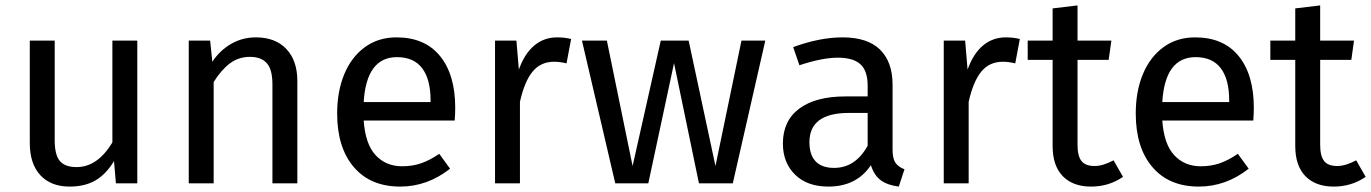

<svg xmlns="http://www.w3.org/2000/svg" viewBox="-20 -677 5063 709"><path d="M487 0H408L401 -82Q371 -33 332 -10.5Q293 12 237 12Q168 12 129 -30Q90 -72 90 -149V-527H182V-159Q182 -105 201 -82.5Q220 -60 263 -60Q340 -60 395 -151V-527H487Z M1078 -378V0H986V-365Q986 -421 965 -444Q944 -467 903 -467Q861 -467 829 -443Q797 -419 769 -374V0H677V-527H756L764 -449Q792 -491 833.5 -515Q875 -539 925 -539Q997 -539 1037.5 -496Q1078 -453 1078 -378Z M1659 -232H1323Q1329 -145 1367 -104Q1405 -63 1465 -63Q1503 -63 1535 -74Q1567 -85 1602 -109L1642 -54Q1558 12 1458 12Q1348 12 1286.5 -60Q1225 -132 1225 -258Q1225 -340 1251.5 -403.5Q1278 -467 1327.5 -503Q1377 -539 1444 -539Q1549 -539 1605 -470Q1661 -401 1661 -279Q1661 -256 1659 -232ZM1570 -306Q1570 -384 1539 -425Q1508 -466 1446 -466Q1333 -466 1323 -300H1570Z M2089 -533 2072 -443Q2048 -449 2026 -449Q1977 -449 1947 -413Q1917 -377 1900 -301V0H1808V-527H1887L1896 -420Q1917 -479 1953 -509Q1989 -539 2037 -539Q2065 -539 2089 -533Z M2686 0H2561L2469 -444L2374 0H2252L2129 -527H2221L2316 -64L2420 -527H2523L2622 -64L2718 -527H2806Z M3320 -52 3299 12Q3258 7 3233 -11Q3208 -29 3196 -67Q3143 12 3039 12Q2961 12 2916 -32Q2871 -76 2871 -147Q2871 -231 2931.5 -276Q2992 -321 3103 -321H3184V-360Q3184 -416 3157 -440Q3130 -464 3074 -464Q3016 -464 2932 -436L2909 -503Q3007 -539 3091 -539Q3184 -539 3230 -493.5Q3276 -448 3276 -364V-123Q3276 -91 3287 -75.5Q3298 -60 3320 -52ZM3184 -139V-260H3115Q2969 -260 2969 -152Q2969 -105 2992 -81Q3015 -57 3060 -57Q3139 -57 3184 -139Z M3746 -533 3729 -443Q3705 -449 3683 -449Q3634 -449 3604 -413Q3574 -377 3557 -301V0H3465V-527H3544L3553 -420Q3574 -479 3610 -509Q3646 -539 3694 -539Q3722 -539 3746 -533Z M4127 -24Q4075 12 4009 12Q3942 12 3904.5 -26.5Q3867 -65 3867 -138V-456H3775V-527H3867V-646L3959 -657V-527H4084L4074 -456H3959V-142Q3959 -101 3973.5 -82.5Q3988 -64 4022 -64Q4053 -64 4092 -85Z M4608 -232H4272Q4278 -145 4316 -104Q4354 -63 4414 -63Q4452 -63 4484 -74Q4516 -85 4551 -109L4591 -54Q4507 12 4407 12Q4297 12 4235.5 -60Q4174 -132 4174 -258Q4174 -340 4200.5 -403.5Q4227 -467 4276.5 -503Q4326 -539 4393 -539Q4498 -539 4554 -470Q4610 -401 4610 -279Q4610 -256 4608 -232ZM4519 -306Q4519 -384 4488 -425Q4457 -466 4395 -466Q4282 -466 4272 -300H4519Z M5023 -24Q4971 12 4905 12Q4838 12 4800.5 -26.5Q4763 -65 4763 -138V-456H4671V-527H4763V-646L4855 -657V-527H4980L4970 -456H4855V-142Q4855 -101 4869.5 -82.5Q4884 -64 4918 -64Q4949 -64 4988 -85Z"/></svg>

Font: Wolseley Sans
Style: Regular
Weight: 400
Designer: Carrois Corporate & Edenspiekermann AG
Foundry: Carrois Corporate GbR & Edenspiekermann AG
Version: Version 4.202